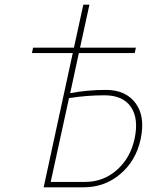

<svg xmlns="http://www.w3.org/2000/svg" viewBox="-20 -798 674 818"><path d="M431 -415Q516 -415 558 -358Q600 -301 579 -204Q559 -113 492.5 -56.5Q426 0 336 0H166L290 -572H116L121 -595H295L335 -778H361L321 -595H559L554 -572H316L279 -401Q352 -415 431 -415ZM553 -205Q572 -292 538 -342Q504 -392 425 -392Q350 -392 274 -380L196 -23H343Q420 -23 477.5 -73.5Q535 -124 553 -205Z"/></svg>

Font: EauTestText Extralight
Style: Italic
Weight: 250
Italic angle: -12°
Designer: Christian Thalmann (Catharsis Fonts)
Version: Version 0.001;PS 000.001;hotconv 1.0.88;makeotf.lib2.5.64775